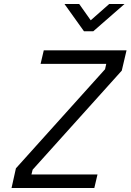

<svg xmlns="http://www.w3.org/2000/svg" viewBox="-20 -945 656 965"><path d="M514 -624 508 -597 60 -99 38 0H454L470 -68H138L144 -92L592 -590L616 -692H200L184 -624ZM529 -925 436 -843 378 -925H304L402 -788H449L606 -925Z"/></svg>

Font: RazerF5
Style: Italic
Weight: 400
Foundry: Razer Inc.
Version: Version 2